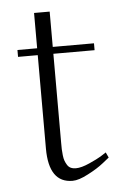

<svg xmlns="http://www.w3.org/2000/svg" viewBox="-44 -564 388 598"><g transform="rotate(-5 150.0 -264.5)"><path d="M133.8 -530.3V-419.9H262.7V-398.4H133.8V-120.1Q133.8 -107.9 134 -100.1Q134.3 -92.3 135.5 -81.3Q136.7 -70.3 139.2 -63.7Q141.6 -57.1 145.8 -50.3Q149.9 -43.5 156.7 -40.3Q163.6 -37.1 172.9 -37.1Q189.9 -37.1 215.6 -48.6Q241.2 -60.1 252.2 -66.9Q263.2 -73.7 269.5 -78.1L277.3 -61.5L257.8 -45.9Q237.8 -29.8 208 -14.6Q178.7 1 159.2 1Q85 1 85 -106.4V-398.4H23.4V-419.9H85V-530.3Z"/></g></svg>

Font: Buda Light
Style: Regular
Weight: 300
Version: Version 1.003